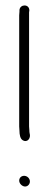

<svg xmlns="http://www.w3.org/2000/svg" viewBox="-20 -694 180 700"><path d="M88 -208C87.3 -211.3 87 -215.3 87 -220C86.3 -224.7 86 -229 86 -233V-649L87 -656C87 -680 53.7 -679.6 51 -658V-652C50.3 -647.3 50 -642.7 50 -638V-233C50 -228.3 50.3 -223 51 -217C51 -203.5 53.5 -188.5 62.5 -183C80.3 -172 93.6 -191.2 88 -208ZM50 -35.5C50 -24.5 61.1 -14 71.5 -14C81.4 -14 89 -22.6 89 -32.5C89 -43.5 79.2 -53 68 -53C57.7 -53 50 -45.7 50 -35.5Z"/></svg>

Font: CiSf OpenHand
Style: Regular
Weight: 400
Foundry: Cannot Into Space Fonts
Version: Version 0.7892